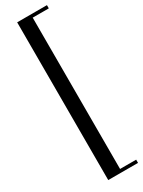

<svg xmlns="http://www.w3.org/2000/svg" viewBox="-255 -807 770 1033"><g transform="rotate(-30 130.0 -290.0)"><path d="M75 200V-780H260V-760H160V180H260V200Z"/></g></svg>

Font: Oranienbaum
Style: Regular
Weight: 400
Designer: Oleg Pospelov and Jovanny Lemonad
Foundry: Oleg Pospelov and jovanny Lemonad
Version: Version 1.001; ttfautohint (v0.91) -l 8 -r 50 -G 200 -x 0 -w